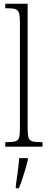

<svg xmlns="http://www.w3.org/2000/svg" viewBox="-20 -780 254 1021"><path d="M8 0V-24H12Q45 -24 61 -28.5Q77 -33 81.5 -48.5Q86 -64 86 -98V-660Q86 -695 81 -711Q76 -727 61.5 -731.5Q47 -736 20 -736H8V-760H127V-98Q127 -64 131.5 -48.5Q136 -33 152 -28.5Q168 -24 201 -24H206V0ZM64 208Q69 172 74 136Q79 100 82 61H128V71Q123 92 115 119.5Q107 147 98 174Q89 201 80 221H64Z"/></svg>

Font: Noto Serif Tamil ExtraCondensed ExtraLight
Style: Italic
Weight: 200
Width: 2
Italic angle: -12°
Designer: Indian Type Foundry, Tom Grace, and the Monotype Design Team
Foundry: Monotype Imaging Inc.
Version: Version 2.003; ttfautohint (v1.8.4.7-5d5b)